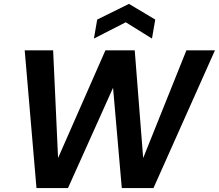

<svg xmlns="http://www.w3.org/2000/svg" viewBox="-20 -956 1113 976"><path d="M165.4 0 105.6 -700H250.1L275.2 -152.8L515.8 -700H664.9L707.8 -152.5L927.5 -700H1072.6L760.2 0H599.1L554.7 -509.8L325.6 0ZM457.4 -760 474.1 -856.5 635.6 -936.3 769.2 -856.5 752.5 -760 619.3 -842.8Z"/></svg>

Font: DM Sans 9pt
Style: Italic
Weight: 400
Italic angle: -10°
Designer: Colophon Foundry, Jonny Pinhorn
Foundry: Colophon Foundry
Version: Version 4.004